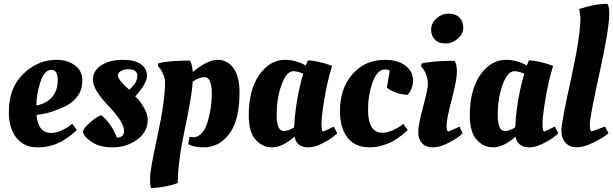

<svg xmlns="http://www.w3.org/2000/svg" viewBox="-20 -754 3187 998"><path d="M26 -173C26 -115 39.3 -69.7 66 -37C92.7 -4.3 129 12 175 12C221 12 263.3 1.3 302 -20C316 -28 331 -38 347 -50C363 -62 373.7 -71.7 379 -79L355 -111L340 -99C330 -91 316 -83 298 -75C280 -67 263 -63 247 -63C200.3 -63 174.7 -94.3 170 -157L194 -160C233.3 -166 276.7 -180.7 324 -204C347.3 -216 367.2 -233 383.5 -255C399.8 -277 408 -304.2 408 -336.5C408 -368.8 395.3 -394.7 370 -414C344.7 -433.3 312.3 -443 273 -443C209 -443 151.8 -418.8 101.5 -370.5C51.2 -322.2 26 -256.3 26 -173ZM250 -249C230 -226.3 203 -212 169 -206C169 -243.3 175.8 -283.5 189.5 -326.5C203.2 -369.5 222.7 -391 248 -391C269.3 -391 280 -373 280 -337C280 -301 270 -271.7 250 -249Z M748 -131C748 -149.7 742 -169.7 730 -191C718 -212.3 708.3 -226.8 701 -234.5L683 -253C723.7 -298.3 744 -333.8 744 -359.5C744 -385.2 733.3 -405.5 712 -420.5C690.7 -435.5 658.8 -443 616.5 -443C574.2 -443 538 -433.8 508 -415.5C478 -397.2 463 -371.3 463 -338C463 -304.7 490 -259.8 544 -203.5C598 -147.2 625 -103.7 625 -73C625 -51.7 612.7 -40 588 -38C566.7 -91.3 539.3 -130.3 506 -155C490 -150.3 470.3 -137.5 447 -116.5C423.7 -95.5 412 -80.3 412 -71C412 -55.7 425.8 -38 453.5 -18C481.2 2 518.7 12 566 12C613.3 12 655.5 -1.3 692.5 -28C729.5 -54.7 748 -89 748 -131ZM694 -359C694 -335.7 680 -312 652 -288L637 -301C607.7 -327.7 593 -348.3 593 -363C593 -371 598 -378.2 608 -384.5C618 -390.8 630.7 -394 646 -394C678 -394 694 -382.3 694 -359Z M765 224C821.7 220.7 868 211.7 904 197C904 125.7 916.3 31.7 941 -85C965.7 -201.7 979.3 -283.3 982 -330C1004 -345.3 1024.7 -353 1044 -353C1068.7 -353 1081 -323 1081 -263C1081 -221 1074.3 -175.3 1061 -126C1054.3 -101.3 1044.5 -81 1031.5 -65C1018.5 -49 1003.3 -41 986 -41C978 -41 971 -41.7 965 -43L958 -4L968 0C986.7 8 1010 12 1038 12C1092 12 1136.7 -11.5 1172 -58.5C1207.3 -105.5 1225 -177.3 1225 -274C1225 -329.3 1214.5 -371.3 1193.5 -400C1172.5 -428.7 1144.8 -443 1110.5 -443C1076.2 -443 1033.3 -422 982 -380C980 -405.3 975.3 -425 968 -439C888.7 -439 833.3 -434 802 -424L801 -411L810 -400C816.7 -392 823 -380.8 829 -366.5C835 -352.2 838 -338.7 838 -326C838 -261.3 825 -169.2 799 -49.5C773 70.2 760 143.7 760 171C760 198.3 761.7 216 765 224Z M1569 -414C1534.3 -433.3 1498.3 -443 1461 -443C1409 -443 1364.7 -417.2 1328 -365.5C1291.3 -313.8 1273 -243.3 1273 -154C1273 -96.7 1284.8 -54.7 1308.5 -28C1332.2 -1.3 1361.2 12 1395.5 12C1429.8 12 1468.3 -6.7 1511 -44C1517.7 -6.7 1541.7 12 1583 12C1604.3 12 1628.3 5.2 1655 -8.5C1681.7 -22.2 1699.8 -33 1709.5 -41L1733 -61L1715 -96L1703 -90C1677.7 -77.3 1663 -71 1659 -71C1653.7 -71 1651 -83.8 1651 -109.5C1651 -135.2 1656 -178.2 1666 -238.5C1676 -298.8 1689.3 -356.7 1706 -412C1653.3 -430.7 1611.3 -440 1580 -440C1574 -424 1570.3 -415.3 1569 -414ZM1455 -73C1430.3 -73 1418 -101.3 1418 -158C1418 -214.7 1426.5 -266.5 1443.5 -313.5C1460.5 -360.5 1481 -384 1505 -384C1519 -384 1536 -379.7 1556 -371C1529.3 -279 1513.7 -186 1509 -92C1489 -79.3 1471 -73 1455 -73Z M1981 -393C1991.7 -393 2000 -391 2006 -387L1991 -299C2002.3 -288.3 2019 -279.3 2041 -272C2063 -264.7 2082.3 -261 2099 -261C2117.7 -282.3 2127 -307.8 2127 -337.5C2127 -367.2 2113.8 -392.2 2087.5 -412.5C2061.2 -432.8 2025.7 -443 1981 -443C1912.3 -443 1856.2 -418.3 1812.5 -369C1768.8 -319.7 1747 -255.3 1747 -176C1747 -118.7 1760 -73 1786 -39C1812 -5 1851 12 1903 12C1924.3 12 1946 8.7 1968 2C1990 -4.7 2008 -12 2022 -20C2036 -28 2051 -38 2067 -50C2083 -62 2093.7 -71.7 2099 -79L2076 -110L2061 -98C2050.3 -90.7 2036 -83.2 2018 -75.5C2000 -67.8 1983 -64 1967 -64C1917.7 -64 1893 -104 1893 -184C1893 -234.7 1901 -282.2 1917 -326.5C1933 -370.8 1954.3 -393 1981 -393Z M2328 -236.5C2346 -304.8 2355 -353 2355 -381C2355 -409 2350.7 -428 2342 -438C2262.7 -438 2205.3 -433 2170 -423L2169 -410L2178 -398C2195.3 -373.3 2204 -347 2204 -319C2204 -300.3 2195.7 -259.8 2179 -197.5C2162.3 -135.2 2154 -91.8 2154 -67.5C2154 -43.2 2160.7 -23.8 2174 -9.5C2187.3 4.8 2205.7 12 2229 12C2252.3 12 2277.7 5.2 2305 -8.5C2332.3 -22.2 2351 -33 2361 -41C2371 -49 2379 -55.7 2385 -61L2368 -96L2356 -90C2329.3 -77.3 2314 -71 2310 -71C2304 -71 2301 -81.5 2301 -102.5C2301 -123.5 2310 -168.2 2328 -236.5ZM2221 -600C2221 -578 2227.7 -560.5 2241 -547.5C2254.3 -534.5 2272.7 -528 2296 -528C2319.3 -528 2340.5 -536.3 2359.5 -553C2378.5 -569.7 2388 -588.8 2388 -610.5C2388 -632.2 2381.3 -649.7 2368 -663C2354.7 -676.3 2336 -683 2312 -683C2288 -683 2266.8 -674.7 2248.5 -658C2230.2 -641.3 2221 -622 2221 -600Z M2718 -414C2683.3 -433.3 2647.3 -443 2610 -443C2558 -443 2513.7 -417.2 2477 -365.5C2440.3 -313.8 2422 -243.3 2422 -154C2422 -96.7 2433.8 -54.7 2457.5 -28C2481.2 -1.3 2510.2 12 2544.5 12C2578.8 12 2617.3 -6.7 2660 -44C2666.7 -6.7 2690.7 12 2732 12C2753.3 12 2777.3 5.2 2804 -8.5C2830.7 -22.2 2848.8 -33 2858.5 -41L2882 -61L2864 -96L2852 -90C2826.7 -77.3 2812 -71 2808 -71C2802.7 -71 2800 -83.8 2800 -109.5C2800 -135.2 2805 -178.2 2815 -238.5C2825 -298.8 2838.3 -356.7 2855 -412C2802.3 -430.7 2760.3 -440 2729 -440C2723 -424 2719.3 -415.3 2718 -414ZM2604 -73C2579.3 -73 2567 -101.3 2567 -158C2567 -214.7 2575.5 -266.5 2592.5 -313.5C2609.5 -360.5 2630 -384 2654 -384C2668 -384 2685 -379.7 2705 -371C2678.3 -279 2662.7 -186 2658 -92C2638 -79.3 2620 -73 2604 -73Z M2920.5 -11C2935.5 4.3 2954.5 12 2977.5 12C3000.5 12 3028.2 4.3 3060.5 -11C3092.8 -26.3 3120.3 -43 3143 -61L3125 -96L3055 -71C3049 -71 3046 -83.5 3046 -108.5C3046 -133.5 3062.8 -222.5 3096.5 -375.5C3130.2 -528.5 3147 -631.7 3147 -685C3147 -708.3 3143.7 -724.7 3137 -734C3091.7 -734 3043 -725 2991 -707L2997 -663C2997 -597 2980.5 -489.5 2947.5 -340.5C2914.5 -191.5 2898 -103.2 2898 -75.5C2898 -47.8 2905.5 -26.3 2920.5 -11Z"/></svg>

Font: Oleo Script
Style: Regular
Weight: 400
Designer: Soytutype
Foundry: Soytutype
Version: Version 1.002